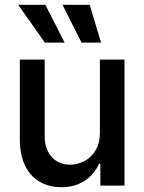

<svg xmlns="http://www.w3.org/2000/svg" viewBox="-20 -781 607 808"><path d="M400.4 -530.3H503.9V0H402.3V-91.8H396.5Q377.4 -47.4 336.4 -20.3Q295.4 6.8 238.3 6.8Q186.5 6.8 147 -16.1Q107.4 -39.1 85.4 -84Q63.5 -128.9 63.5 -193.4V-530.3H168V-206.1Q168 -170.4 181.6 -143.6Q195.3 -116.7 219.5 -102.3Q243.7 -87.9 275.4 -87.9Q305.7 -87.9 334.5 -102.8Q363.3 -117.7 381.8 -147.7Q400.4 -177.7 400.4 -220.7ZM56.6 -760.7H170.9L252 -601.6H168.9ZM243.2 -760.7H357.4L405.3 -601.6H323.2Z"/></svg>

Font: Pretendard JP Medium
Style: Regular
Weight: 500
Designer: Base glyphs from Inter by Rasmus Andersson; Hangeul glyphs from Noto Sans CJK(Source Han Sans) by Jang Soo-young and Kan
Foundry: Kil Hyung-jin
Version: Version 1.309